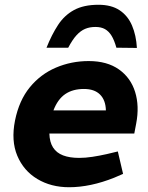

<svg xmlns="http://www.w3.org/2000/svg" viewBox="-20 -777 620 805"><path d="M270 8Q194 8 136.5 -26.5Q79 -61 52.5 -124Q26 -187 43 -272Q60 -356 105 -411Q150 -466 214.5 -493.5Q279 -521 352 -521Q429 -521 478.5 -486Q528 -451 546.5 -391.5Q565 -332 551 -259L543 -217H187Q188 -181 202.5 -158.5Q217 -136 244.5 -125.5Q272 -115 312 -115Q338 -115 367.5 -119.5Q397 -124 428 -131L474 -142L496 -48L459 -32Q409 -12 361.5 -2Q314 8 270 8ZM204 -314H424Q423 -357 399.5 -380.5Q376 -404 332 -404Q285 -404 253.5 -382.5Q222 -361 204 -314ZM393 -757Q447 -757 481.5 -734Q516 -711 533.5 -670Q551 -629 554 -576L468 -577Q459 -609 447.5 -627.5Q436 -646 420 -655Q404 -664 380 -664Q356 -664 337 -656Q318 -648 301 -629.5Q284 -611 266 -577H175Q197 -632 223.5 -672.5Q250 -713 290.5 -735Q331 -757 393 -757Z"/></svg>

Font: REM SemiBold
Style: Italic
Weight: 600
Italic angle: -11°
Designer: Octavio Pardo
Foundry: Ashler Design
Version: Version 1.005;gftools[0.9.28]